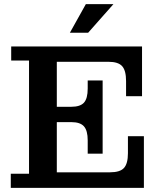

<svg xmlns="http://www.w3.org/2000/svg" viewBox="-20 -906 781 926"><path d="M317 -748 394 -886H527L405 -748ZM32 0V-68H120V-614H34V-682H665V-442H588V-515Q588 -566 569 -587Q550 -608 503 -608H254V-391H324Q367 -391 385 -411Q403 -431 403 -479V-518H475V-165H403V-229Q403 -276 385 -296.5Q367 -317 324 -317H254V-75H511Q559 -75 578 -96Q597 -117 597 -167V-249H674V0Z"/></svg>

Font: Montagu Slab 16pt Medium
Style: Regular
Weight: 500
Designer: Florian Karsten
Foundry: Florian Karsten
Version: Version 1.000; ttfautohint (v1.8.3)